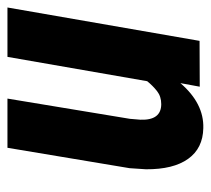

<svg xmlns="http://www.w3.org/2000/svg" viewBox="-52 -534 579 528"><g transform="rotate(90 238.0 -269.5)"><path d="M211.9 -528.8 202.1 -475.6Q257.8 -540.5 325.7 -538.6Q381.3 -537.6 410.4 -496.8Q439.5 -456.1 439 -380.9L436 -335.9L379.9 0H244.6L300.3 -336.9L302.7 -365.7Q304.7 -422.9 259.8 -422.9Q238.8 -422.9 224.1 -411.4Q209.5 -399.9 196.8 -384.3L129.9 0H-5.9L85.9 -528.3Z"/></g></svg>

Font: TypoPRO Roboto
Style: Bold Italic
Weight: 700
Italic angle: -12°
Designer: Google
Version: Version 2.136; 2016